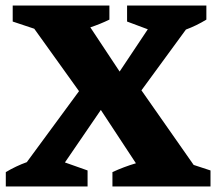

<svg xmlns="http://www.w3.org/2000/svg" viewBox="-20 -675 787 695"><path d="M1 0V-52Q38 -74 77 -88L266 -345L104 -571L26 -597V-655H376V-604Q343 -588 307 -576L413 -416L515 -569L440 -597V-655H727V-604Q691 -582 653 -568L492 -348L681 -78L742 -58V0H387V-52Q428 -71 472 -84L345 -277L215 -87L297 -58V0Z"/></svg>

Font: Piazzolla
Style: Bold
Weight: 700
Designer: Juan Pablo del Peral
Foundry: Huerta Tipografica
Version: Version 1.330